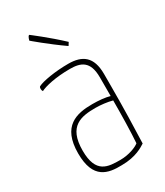

<svg xmlns="http://www.w3.org/2000/svg" viewBox="-182 -787 747 871"><g transform="rotate(-30 191.5 -351.0)"><path d="M122 -712C114 -712 109 -689 109 -689C109 -689 175 -632 251 -579L261 -595C195 -657 122 -712 122 -712ZM327 -389C327 -479 283 -510 209 -510C140 -510 72 -498 49 -486C45 -484 44 -480 44 -473C44 -468 45 -465 48 -460C71 -472 128 -486 204 -486C260 -486 303 -471 303 -385V-287C279 -294 246 -297 212 -297C129 -297 45 -278 45 -135C45 0 119 12 190 10C265 10 305 -18 321 -28C324 -108 327 -209 327 -323ZM303 -264C303 -187 301 -96 297 -43C283 -31 242 -14 197 -14C132 -14 69 -16 69 -136C69 -265 142 -275 217 -275C242 -275 278 -271 303 -264Z"/></g></svg>

Font: Yanone Kaffeesatz Extra Light
Style: Regular
Weight: 200
Designer: Yanone (Cyrillic: Daniel Pouzeot & Huerta Tipografica)
Foundry: Yanone
Version: Version 1.100;PS 001.100;hotconv 1.0.70;makeotf.lib2.5.58329